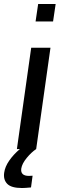

<svg xmlns="http://www.w3.org/2000/svg" viewBox="-64 -750 319 966"><path d="M216 -730 203 -642H115L128 -730ZM100 134 92 193Q62 196 47 196Q-7 196 -27.5 175Q-48 154 -43 119Q-39 89 -17.5 58Q4 27 36 0H21L93 -510H190L118 0Q94 16 70.5 44.5Q47 73 43 98Q38 135 82 135Q94 135 100 134Z"/></svg>

Font: Assailand Medium
Style: Italic
Weight: 500
Italic angle: -8°
Designer: Hector Gatti with collaboration of the Omnibus-Type team
Foundry: Omnibus-Type
Version: Version 0.072;October 19, 2019;FontCreator 12.0.0.2547 64-bi